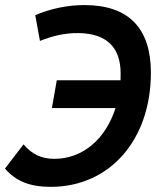

<svg xmlns="http://www.w3.org/2000/svg" viewBox="-21 -723 627 753"><path d="M178.2 9.8C409.2 9.8 570.8 -174.3 570.8 -438C570.8 -610.8 484.9 -703.1 310.5 -703.1C246.1 -703.1 181.2 -690.4 117.2 -663.6L135.7 -562.5C183.1 -581.5 231.9 -593.8 286.6 -593.3C396.5 -591.8 452.1 -538.1 452.1 -434.6C452.1 -425.8 452.1 -417 451.7 -408.2H201.7L182.6 -299.3H432.1C394 -179.2 304.7 -100.1 192.4 -100.1C141.1 -100.1 105 -117.7 71.3 -156.7L-1.5 -62C41.5 -12.2 95.7 9.8 178.2 9.8Z"/></svg>

Font: Cascadia Code SemiBold
Style: Italic
Weight: 600
Italic angle: -10°
Monospace: yes
Designer: Aaron Bell
Foundry: Saja Typeworks
Version: Version 2404.023